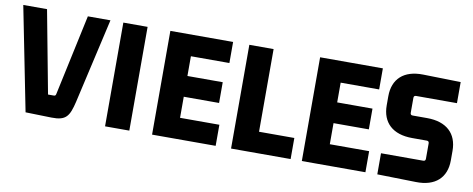

<svg xmlns="http://www.w3.org/2000/svg" viewBox="-58 -875 2781 1130"><g transform="rotate(10 1333.0 -310.0)"><path d="M410 -112 526 -620H391L288 -140C286 -130 284 -126 274 -126H240L147 -620H5L128 0L283 4C371 6 389 -24 410 -112Z M748 0V-620H603V0Z M1264 0V-126H1029V-252H1240V-376H1029V-494H1259V-620H884V0Z M1712 -126H1501V-620H1356V0H1712Z M2159 0V-126H1924V-252H2135V-376H1924V-494H2154V-620H1779V0Z M2375 -377C2366 -377 2361 -381 2361 -391V-480C2361 -490 2366 -494 2375 -494H2619V-620L2395 -625C2278 -628 2214 -567 2214 -464V-410C2214 -307 2278 -246 2395 -246H2482C2491 -246 2496 -242 2496 -232V-140C2496 -130 2491 -126 2482 -126H2230V0L2461 5C2578 8 2642 -53 2642 -156V-213C2642 -316 2578 -377 2461 -377Z"/></g></svg>

Font: Gemini
Style: Regular
Weight: 700
Designer: Pushpananda Ekanayake, Sol Matas, Kosala Senevirathne
Foundry: Mooniak
Version: Version 1.000;PS 1.0;hotconv 1.0.86;makeotf.lib2.5.63406